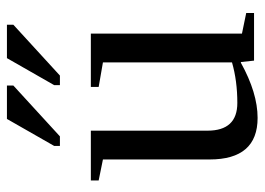

<svg xmlns="http://www.w3.org/2000/svg" viewBox="-122 -612 745 540"><g transform="rotate(-90 250.0 -342.5)"><path d="M345 -37H343Q258 10 188 10Q71 10 71 -125V-425L12 -437V-459H152V-131Q152 -47 230 -47Q292 -47 344 -62V-425L275 -437V-459H425V-34L483 -22V0H349ZM109 -546V-562L185 -695H279V-677L136 -546ZM280 -546V-562L356 -695H450V-677L307 -546Z"/></g></svg>

Font: Libra Serif Modern
Style: Regular
Weight: 400
Designer: Stefan Peev, Context Ltd
Foundry: Stefan Peev, Context Ltd
Version: Version 1.000